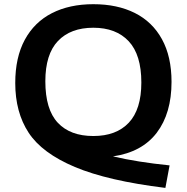

<svg xmlns="http://www.w3.org/2000/svg" viewBox="-20 -770 912 938"><path d="M532 -6Q650.5 22 808.5 38L788 148Q506.5 113.5 345.8 45.8Q185 -22 119.8 -121.8Q54.5 -221.5 54.5 -364.5Q54.5 -489.5 101.2 -575.8Q148 -662 233.8 -705.8Q319.5 -749.5 436 -749.5Q553 -749.5 638.8 -706.5Q724.5 -663.5 771.2 -578.5Q818 -493.5 818 -370Q818 -216.5 745.8 -121.5Q673.5 -26.5 532 -6ZM436 -105.5Q548 -105.5 609.2 -170.5Q670.5 -235.5 670.5 -367Q670.5 -502.5 608.8 -568.5Q547 -634.5 436 -634.5Q325 -634.5 263.2 -569.8Q201.5 -505 201.5 -373Q201.5 -235.5 262.2 -170.5Q323 -105.5 436 -105.5Z"/></svg>

Font: Encode Sans Expanded SemiBold
Style: Regular
Weight: 600
Width: 7
Designer: Multiple Designers
Foundry: Impallari Type
Version: Version 2.000